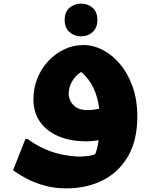

<svg xmlns="http://www.w3.org/2000/svg" viewBox="-20 -777 828 1057"><path d="M345 260Q280 260 226.5 245Q173 230 134 210Q95 190 73.5 175Q52 160 52 160L120 -12H132Q188 30 255 55Q322 80 408 85Q436 85 460 82.5Q484 80 504 72Q509 60 514 41.5Q519 23 523 -5Q491 1 456 1Q369 1 303 -26.5Q237 -54 200.5 -106Q164 -158 164 -231Q164 -291 185.5 -345Q207 -399 245 -440Q283 -481 333 -505Q383 -529 441 -529Q494 -529 546 -502Q598 -475 641 -424Q684 -373 710 -300Q736 -227 736 -135Q736 -5 685 83Q634 171 546 215.5Q458 260 345 260ZM358 -259Q358 -242 368 -221Q378 -200 400.5 -185.5Q423 -171 462 -171Q495 -171 526 -179Q519 -241 494.5 -292.5Q470 -344 427 -381Q394 -360 376 -327.5Q358 -295 358 -259ZM542 44 528 57Q536 51 542 44ZM426 -577Q389 -577 362.5 -600.5Q336 -624 336 -667Q336 -711 362.5 -734Q389 -757 426 -757Q464 -757 490 -734Q516 -711 516 -667Q516 -624 490 -600.5Q464 -577 426 -577Z"/></svg>

Font: Kufam Black
Style: Regular
Weight: 900
Designer: Wael Morcos, Artur Schmal
Foundry: Original Type
Version: Version 1.301; ttfautohint (v1.8.3)